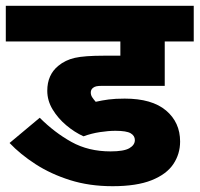

<svg xmlns="http://www.w3.org/2000/svg" viewBox="-20 -642 688 662"><path d="M378 -191Q354 -191 324.5 -186.5Q295 -182 268 -172Q237 -186 208.5 -210Q180 -234 161.5 -264.5Q143 -295 143 -329Q143 -384 181 -415Q205 -435 238 -442.5Q271 -450 339 -450H395V-499H0V-622H648V-499H548V-346H333Q319 -346 312.5 -344.5Q306 -343 302 -340Q293 -334 293 -323Q293 -314 298 -306.5Q303 -299 310 -291Q332 -296 354.5 -299Q377 -302 410 -302Q504 -302 552.5 -261Q601 -220 601 -154Q601 -111 577.5 -76Q554 -41 502.5 -20.5Q451 0 368 0Q288 0 221.5 -21Q155 -42 102.5 -76Q50 -110 13 -149L117 -236Q168 -185 226.5 -152.5Q285 -120 361 -120Q407 -120 426 -131Q445 -142 445 -159Q445 -174 430.5 -182.5Q416 -191 378 -191Z"/></svg>

Font: Noto Sans ExtraBold
Style: Regular
Weight: 800
Designer: Monotype Design Team
Foundry: Monotype Imaging Inc.
Version: Version 2.007